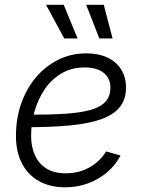

<svg xmlns="http://www.w3.org/2000/svg" viewBox="-20 -775 599 805"><path d="M252.4 10.3Q189.9 10.3 143.6 -15.6Q97.2 -41.5 72 -89.8Q46.9 -138.2 46.9 -205.6Q46.9 -278.3 69.1 -341.3Q91.3 -404.3 131.3 -451.4Q171.4 -498.5 225.1 -524.9Q278.8 -551.3 341.3 -551.3Q393.1 -551.3 430.4 -533.7Q467.8 -516.1 488 -483.9Q508.3 -451.7 508.3 -407.7Q508.3 -358.4 482.4 -326.2Q456.5 -293.9 404.8 -275.4Q353 -256.8 275.1 -249.3Q197.3 -241.7 93.8 -241.7L101.6 -293.9Q191.4 -293.9 256.1 -298.3Q320.8 -302.7 362.1 -314.9Q403.3 -327.1 423.1 -349.6Q442.9 -372.1 442.9 -408.2Q442.9 -447.3 414.6 -469.7Q386.2 -492.2 335.4 -492.2Q279.3 -492.2 237.1 -466.8Q194.8 -441.4 166.7 -399.7Q138.7 -357.9 124.5 -307.1Q110.4 -256.3 110.4 -205.1Q110.4 -160.6 126 -125Q141.6 -89.4 174.1 -68.8Q206.5 -48.3 256.3 -48.3Q311 -48.3 355.5 -73.5Q399.9 -98.6 424.8 -140.1L485.4 -123Q453.6 -62.5 391.4 -26.1Q329.1 10.3 252.4 10.3ZM396.5 -613.8 341.3 -754.9H415L452.1 -613.8ZM249.5 -613.8 172.9 -754.9H247.1L305.2 -613.8Z"/></svg>

Font: Inter 17pt Light
Style: Italic
Weight: 300
Italic angle: -9.3988°
Version: Version 4.001;git-66647c0bb